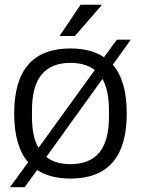

<svg xmlns="http://www.w3.org/2000/svg" viewBox="-20 -743 596 812"><path d="M231.9 -590.8 320.8 -723.1H408.2L409.2 -720.2L296.9 -590.8ZM22 48.8 99.1 -57.1Q40 -125 40 -263.2Q40 -538.1 277.8 -538.1Q364.7 -538.1 419.9 -501L474.1 -575.2H533.2L457 -469.2Q516.1 -401.4 516.1 -263.2Q516.1 12.2 277.8 12.2Q193.4 12.2 137.2 -23.9L84 48.8ZM115.2 -251Q115.2 -163.1 143.1 -118.2L380.9 -446.8Q341.8 -477.1 277.8 -477.1Q197.3 -477.1 156.2 -428Q115.2 -378.9 115.2 -274.9ZM277.8 -48.8Q358.9 -48.8 399.9 -97.7Q440.9 -146.5 440.9 -251V-274.9Q440.9 -362.3 413.1 -409.2L175.8 -79.1Q214.8 -48.8 277.8 -48.8Z"/></svg>

Font: Archivo Light
Style: Regular
Weight: 300
Designer: Hector Gatti
Foundry: Omnibus-Type
Version: Version 2.001